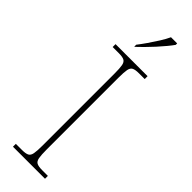

<svg xmlns="http://www.w3.org/2000/svg" viewBox="-310 -938 945 945"><g transform="rotate(45 162.5 -465.5)"><path d="M50 0V-20H93Q118 -20 130 -26Q142 -32 145.5 -51Q149 -70 149 -108V-606Q149 -645 145.5 -663.5Q142 -682 130 -688Q118 -694 93 -694H50V-714H273V-694H233Q208 -694 196 -688Q184 -682 180.5 -663.5Q177 -645 177 -606V-108Q177 -70 180.5 -51Q184 -32 196 -26Q208 -20 233 -20H273V0ZM124 -784Q139 -803 157 -829Q175 -855 192 -882Q209 -909 219 -931H262V-921Q253 -908 236.5 -888Q220 -868 200 -846Q180 -824 160.5 -804.5Q141 -785 126 -771H124Z"/></g></svg>

Font: Noto Serif Ethiopic Thin
Style: Regular
Weight: 250
Version: Version 2.102